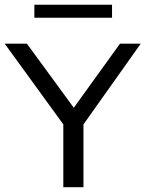

<svg xmlns="http://www.w3.org/2000/svg" viewBox="-32 -776 604 796"><path d="M230.5 0V-294L248.5 -235.5L-12.5 -595H79.5L288 -310H260L465.5 -595H551.5L296.5 -235.5L314 -293.5V0ZM110.5 -702.5V-756.5H432.5V-702.5Z"/></svg>

Font: Encode Sans SC SemiExpanded
Style: Regular
Weight: 400
Width: 6
Designer: Multiple Designers
Foundry: Impallari Type
Version: Version 3.002